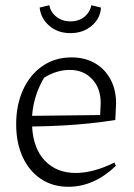

<svg xmlns="http://www.w3.org/2000/svg" viewBox="-20 -709 513 736"><path d="M242 7Q182 7 137 -23Q92 -53 67 -107Q42 -161 42 -233Q42 -307 68.5 -365Q95 -423 143 -456Q191 -489 254 -489Q305 -489 343.5 -467Q382 -445 403.5 -405Q425 -365 425 -313L422 -249Q371 -241 322.5 -236Q274 -231 221 -228Q168 -225 103 -224Q108 -138 153 -92Q198 -46 270 -46Q338 -46 419 -86L424 -73Q340 7 242 7ZM149 -411Q109 -344 103 -265L364 -268L366 -314Q366 -371 333 -406Q300 -441 247 -441Q197 -441 149 -411ZM250 -582Q201 -582 168.5 -610.5Q136 -639 132 -680L169 -689Q174 -662 196.5 -644.5Q219 -627 250 -627Q282 -627 303.5 -644.5Q325 -662 330 -689L367 -680Q365 -639 332 -610.5Q299 -582 250 -582Z"/></svg>

Font: Piazzolla Light
Style: Regular
Weight: 300
Designer: Juan Pablo del Peral
Foundry: Huerta Tipografica
Version: Version 1.330